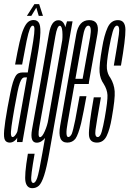

<svg xmlns="http://www.w3.org/2000/svg" viewBox="-40 -706 644 954"><path d="M8.5 2.5Q14.5 2.5 20.2 0.5Q26 -1.5 31 -5.2Q36 -9 39.8 -13.2Q43.5 -17.5 45.5 -22.5L44.5 0H71.5L139 -386Q155 -474 159.2 -521.5Q163.5 -569 155.8 -587.8Q148 -606.5 127 -606.5Q111 -606.5 99.2 -596.5Q87.5 -586.5 77 -562.2Q66.5 -538 56.8 -494.8Q47 -451.5 35 -385.5H70Q83.5 -460.5 92.2 -502.5Q101 -544.5 108 -561.5Q115 -578.5 122.5 -578.5Q131 -578.5 131.2 -561.2Q131.5 -544 125 -502Q118.5 -460 104.5 -386L98 -346H72.5Q61 -346 52.2 -342Q43.5 -338 36.8 -326.8Q30 -315.5 24 -296Q18 -276.5 11.8 -246Q5.5 -215.5 -2.5 -172Q-16 -97 -19.2 -59.5Q-22.5 -22 -15.2 -9.8Q-8 2.5 8.5 2.5ZM22.5 -25Q16.5 -25 14.8 -36Q13 -47 17.2 -78.8Q21.5 -110.5 32.5 -173Q41 -220 47 -249.5Q53 -279 58.8 -294.5Q64.5 -310 70 -315.8Q75.5 -321.5 82.5 -321.5H94L46.5 -54Q45 -48.5 41 -41.8Q37 -35 32.2 -30Q27.5 -25 22.5 -25ZM93.5 -627H115.5L140.5 -668L152.5 -627H173.5L154.5 -685.5H131Z M120.5 229Q139.5 229 153 216.8Q166.5 204.5 179 166.5Q191.5 128.5 205 52.5L320.5 -600H293L275 -538.5L171 52Q153.5 153.5 144.8 178.2Q136 203 125.5 203Q118 203 115.8 191.8Q113.5 180.5 117.5 149.5Q121.5 118.5 132 58H98.5Q80 167.5 87 198.2Q94 229 120.5 229ZM142.5 3Q166 3 185.5 -22.5Q205 -48 212.5 -89L200 -112Q195.5 -83.5 182.5 -54Q169.5 -24.5 159 -24.5Q146 -24.5 155.8 -77Q165.5 -129.5 196 -301Q226 -473 235 -525.5Q244 -578 257 -578Q267.5 -578 269.8 -549Q272 -520 267.5 -492L286 -512.5Q292 -548 282.8 -576.8Q273.5 -605.5 250 -605.5Q215 -605.5 203.5 -539.2Q192 -473 162 -301Q131 -129.5 119.2 -63.2Q107.5 3 142.5 3Z M294.5 2.5 299.5 -25Q283 -25 296 -95.5Q308 -166 332.5 -302Q361.5 -465 371.5 -522Q381 -578.5 398.5 -578.5Q417.5 -578.5 408 -522Q397.5 -467 370.5 -314.5H329L324.5 -288.5H401Q402 -295.5 402.5 -301.5Q432.5 -470.5 444.5 -538.5Q456 -606 403.5 -606Q351.5 -606 339 -536Q327 -466 297.5 -302Q274.5 -166.5 259 -81.5Q244 2.5 294.5 2.5ZM299.5 -25 294.5 2.5Q320 2.5 335 -17Q349 -37 363 -93.5Q375.5 -150 389.5 -228H355.5Q344 -165 334 -110.5Q323 -57 316.5 -40.5Q308 -25 299.5 -25Z M441.5 2.5Q474 2.5 490 -30.5Q506 -63.5 515.5 -121Q532.5 -216.5 529.8 -252.5Q527 -288.5 508.5 -319Q494 -338 491.2 -365Q488.5 -392 502 -467Q511 -517.5 519.8 -548Q528.5 -578.5 541 -578.5Q556.5 -578.5 550.5 -534.2Q544.5 -490 525.5 -380H561Q584 -512.5 583.2 -559.2Q582.5 -606 546 -606Q511.5 -606 494.5 -568.5Q477.5 -531 467.5 -469Q452 -381 454.8 -347.5Q457.5 -314 475 -289.5Q492.5 -261.5 494 -233.8Q495.5 -206 480.5 -121Q473 -79 465.5 -52Q458 -25 445.5 -25Q430 -25 434.5 -60Q439 -95 461.5 -222.5H426Q399.5 -73 402 -35.2Q404.5 2.5 441.5 2.5Z"/></svg>

Font: Anybody UltraCondensed ExtraLight
Style: Italic
Weight: 250
Width: 1
Italic angle: -10°
Version: Version 1.113;gftools[0.9.25]